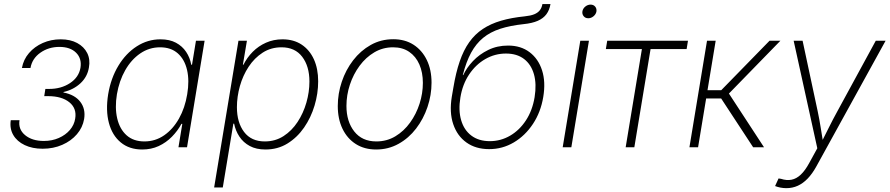

<svg xmlns="http://www.w3.org/2000/svg" viewBox="-20 -748 4517 975"><path d="M196.3 7.3Q144.5 7.3 105.5 -11.2Q66.4 -29.8 47.4 -62.5Q28.3 -95.2 34.7 -137.7H79.1Q71.8 -91.3 107.4 -61.8Q143.1 -32.2 202.6 -32.2Q244.6 -32.2 278.8 -47.4Q313 -62.5 335 -88.1Q356.9 -113.8 361.8 -145.5Q370.6 -197.8 332 -228.8Q293.5 -259.8 224.1 -259.8H204.6L210.4 -296.4H229.5Q290.5 -296.4 335.4 -325.9Q380.4 -355.5 388.7 -404.3Q396 -450.7 366.5 -480.2Q336.9 -509.8 281.7 -509.8Q226.6 -509.8 184.8 -480.2Q143.1 -450.7 134.8 -402.8H91.3Q99.1 -445.8 127.2 -478.5Q155.3 -511.2 197.3 -529.8Q239.3 -548.3 288.1 -548.3Q337.4 -548.3 372.1 -529.5Q406.7 -510.7 422.9 -478.5Q439 -446.3 431.6 -405.3Q423.8 -357.9 388.7 -325.2Q353.5 -292.5 302.7 -280.8L302.2 -278.3Q359.9 -267.1 387.7 -231Q415.5 -194.8 407.2 -143.6Q399.9 -100.6 370.6 -66.4Q341.3 -32.2 296.1 -12.5Q251 7.3 196.3 7.3Z M702.1 11.2Q636.7 11.2 593.3 -24.7Q549.8 -60.5 533 -123.8Q516.1 -187 529.3 -269.5Q543 -351.1 581.1 -414.1Q619.1 -477.1 674.6 -512.7Q730 -548.3 794.9 -548.3Q841.3 -548.3 873.5 -531Q905.8 -513.7 925.3 -484.4Q944.8 -455.1 951.2 -419.4H955.1L975.1 -541H1019L929.7 0H886.2L905.8 -119.1H901.4Q882.3 -83.5 853 -53.7Q823.7 -23.9 785.9 -6.3Q748 11.2 702.1 11.2ZM713.4 -29.8Q768.6 -29.8 813.5 -60.8Q858.4 -91.8 888.9 -146Q919.4 -200.2 930.7 -269.5Q942.4 -338.9 929.9 -392.6Q917.5 -446.3 882.8 -477.1Q848.1 -507.8 793 -507.8Q737.8 -507.8 692.1 -476.6Q646.5 -445.3 616 -391.6Q585.4 -337.9 573.7 -269.5Q562.5 -201.2 575.2 -146.7Q587.9 -92.3 622.8 -61Q657.7 -29.8 713.4 -29.8Z M1067.4 204.1 1190.9 -541H1233.9L1213.4 -419.4H1216.3Q1234.4 -455.6 1263.4 -484.9Q1292.5 -514.2 1330.8 -531.2Q1369.1 -548.3 1414.6 -548.3Q1471.2 -548.3 1511.7 -521.5Q1552.2 -494.6 1574 -446.8Q1595.7 -398.9 1595.7 -335Q1595.7 -273.4 1577.4 -212.2Q1559.1 -150.9 1524.2 -100.3Q1489.3 -49.8 1439.9 -19.3Q1390.6 11.2 1328.1 11.2Q1281.2 11.2 1248.3 -6.6Q1215.3 -24.4 1195.6 -54.4Q1175.8 -84.5 1168.9 -120.1H1165L1111.3 204.1ZM1324.7 -29.8Q1377.9 -29.8 1419.9 -56.9Q1461.9 -84 1491.2 -128.7Q1520.5 -173.3 1535.9 -227.1Q1551.3 -280.8 1551.3 -334Q1551.3 -411.6 1514.6 -459.7Q1478 -507.8 1409.7 -507.8Q1356 -507.8 1314 -480.7Q1272 -453.6 1242.7 -409.2Q1213.4 -364.7 1198.2 -310.8Q1183.1 -256.8 1183.1 -203.6Q1183.1 -126 1219.5 -77.9Q1255.9 -29.8 1324.7 -29.8Z M1890.1 11.2Q1830.6 11.2 1786.9 -16.6Q1743.2 -44.4 1719.2 -94.2Q1695.3 -144 1695.3 -209.5Q1695.3 -272.5 1715.6 -332.8Q1735.8 -393.1 1773.4 -441.9Q1811 -490.7 1862.8 -519.8Q1914.6 -548.8 1977.1 -548.8Q2036.6 -548.8 2080.1 -520.8Q2123.5 -492.7 2147.5 -443.1Q2171.4 -393.6 2171.4 -328.1Q2171.4 -265.1 2150.9 -204.6Q2130.4 -144 2093 -95.2Q2055.7 -46.4 2003.9 -17.6Q1952.1 11.2 1890.1 11.2ZM1891.1 -29.8Q1944.3 -29.8 1987.8 -55.9Q2031.2 -82 2062.5 -125.5Q2093.8 -168.9 2110.6 -221.4Q2127.4 -273.9 2127.4 -327.1Q2127.4 -379.9 2109.6 -420.7Q2091.8 -461.4 2058.1 -484.6Q2024.4 -507.8 1976.1 -507.8Q1924.3 -507.8 1881.1 -482.4Q1837.9 -457 1806.2 -414.1Q1774.4 -371.1 1756.8 -318.1Q1739.3 -265.1 1739.3 -210Q1739.3 -130.9 1779.1 -80.3Q1818.8 -29.8 1891.1 -29.8Z M2463.9 9.3Q2396 9.3 2348.9 -24.2Q2301.8 -57.6 2281.5 -117.7Q2261.2 -177.7 2274.4 -257.3L2282.2 -302.7Q2294.9 -379.4 2314.5 -436.3Q2334 -493.2 2362.8 -533.7Q2391.6 -574.2 2431.6 -600.8Q2471.7 -627.4 2524.4 -642.8Q2577.1 -658.2 2644.5 -665Q2674.3 -668 2692.9 -675.5Q2711.4 -683.1 2721.4 -696Q2731.4 -709 2734.4 -727.5H2775.4Q2770.5 -697.3 2754.9 -676Q2739.3 -654.8 2710.9 -642.3Q2682.6 -629.9 2639.2 -625.5Q2570.8 -618.2 2520.3 -601.8Q2469.7 -585.4 2433.6 -555.9Q2397.5 -526.4 2372.3 -480.2Q2347.2 -434.1 2330.1 -366.7H2332.5Q2349.1 -403.3 2381.6 -437.7Q2414.1 -472.2 2459.5 -494.4Q2504.9 -516.6 2560.1 -516.6Q2625 -516.6 2669.4 -482.9Q2713.9 -449.2 2732.7 -390.6Q2751.5 -332 2738.8 -255.9Q2726.1 -178.7 2686.5 -118.9Q2647 -59.1 2589.4 -24.9Q2531.7 9.3 2463.9 9.3ZM2467.3 -31.2Q2522.9 -31.2 2570.6 -59.1Q2618.2 -86.9 2650.9 -137Q2683.6 -187 2694.8 -254.4Q2705.6 -321.3 2691.4 -371.1Q2677.2 -420.9 2641.1 -448.5Q2605 -476.1 2549.3 -476.1Q2493.2 -476.1 2444.3 -448Q2395.5 -419.9 2362.1 -369.6Q2328.6 -319.3 2317.9 -252.9Q2307.1 -187.5 2321.8 -137.5Q2336.4 -87.4 2373.8 -59.3Q2411.1 -31.2 2467.3 -31.2Z M2837.4 0 2926.8 -541H2970.7L2881.3 0ZM2967.3 -655.3Q2952.6 -655.3 2944.1 -665.5Q2935.5 -675.8 2937.5 -689.9Q2939.9 -704.6 2952.1 -714.6Q2964.4 -724.6 2979 -724.6Q2993.7 -724.6 3002.2 -714.6Q3010.7 -704.6 3008.8 -689.9Q3006.3 -675.8 2994.1 -665.5Q2981.9 -655.3 2967.3 -655.3Z M3157.2 0 3239.7 -499H3056.6L3063.5 -541H3473.6L3466.8 -499H3283.7L3201.2 0Z M3481 0 3570.3 -541H3614.3L3572.8 -290H3642.6L3887.7 -541H3942.9L3681.6 -272.9L3859.9 0H3804.7L3642.1 -248H3565.9L3524.9 0Z M3916 196.8 3933.6 158.2 3946.3 160.2Q3974.6 169.4 3999.5 164.6Q4024.4 159.7 4046.4 138.9Q4068.4 118.2 4088.9 80.6L4130.4 4.9L4010.3 -541H4055.7L4132.3 -183.1Q4141.1 -141.6 4147.7 -99.6Q4154.3 -57.6 4161.1 -16.6H4147Q4168 -57.6 4188.7 -99.6Q4209.5 -141.6 4232.4 -183.1L4427.2 -541H4477.1L4125.5 97.2Q4105 134.3 4081.5 158.7Q4058.1 183.1 4031.2 195.3Q4004.4 207.5 3973.1 207.5Q3957.5 207.5 3943.1 204.6Q3928.7 201.7 3916 196.8Z"/></svg>

Font: Inter 17pt ExtraLight
Style: Italic
Weight: 250
Italic angle: -9.3988°
Version: Version 4.001;git-66647c0bb